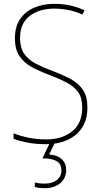

<svg xmlns="http://www.w3.org/2000/svg" viewBox="-20 -795 527 1004"><path d="M437 -233Q437 -169 408.5 -126.5Q380 -84 331.5 -62.5Q283 -41 221 -41Q167 -41 125.5 -49Q84 -57 51 -69V-98Q86 -84 129 -75Q172 -66 223 -66Q304 -66 357 -108Q410 -150 410 -233Q410 -282 389.5 -312Q369 -342 330 -362.5Q291 -383 236 -404Q185 -423 145 -445Q105 -467 81.5 -502Q58 -537 58 -595Q58 -655 85 -695Q112 -735 159 -755Q206 -775 265 -775Q349 -775 422 -741L411 -719Q371 -737 333.5 -743.5Q296 -750 263 -750Q187 -750 136 -712Q85 -674 85 -597Q85 -544 107 -513Q129 -482 166.5 -462.5Q204 -443 249 -426Q306 -405 348 -382.5Q390 -360 413.5 -325.5Q437 -291 437 -233ZM326 94Q326 137 295 163Q264 189 215 189Q184 189 162 183V159Q183 165 215 165Q252 165 276.5 147Q301 129 301 95Q301 62 276 47.5Q251 33 202 33L242 -51H268L237 13Q280 16 303 37.5Q326 59 326 94Z"/></svg>

Font: Noto Sans Tamil UI SemiCondensed Thin
Style: Regular
Weight: 100
Width: 4
Designer: Jelle Bosma - Monotype Design Team
Foundry: Monotype Imaging Inc.
Version: Version 2.004; ttfautohint (v1.8.4.7-5d5b)